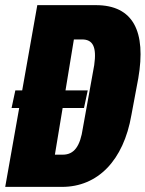

<svg xmlns="http://www.w3.org/2000/svg" viewBox="-58 -731 569 751"><path d="M-37.6 0H184.6C323.7 0 425.3 -102.5 456.1 -281.7L482.9 -424.8C514.2 -606.9 463.9 -710.9 316.9 -710.9H87.9L28.8 -377.4H2L-12.7 -308.6H17.1ZM156.7 -126 187 -308.6H270.5L285.2 -377.4H198.2L231 -576.7H262.2C305.2 -577.1 320.8 -547.9 310.5 -476.1L266.1 -230C255.9 -159.7 232.4 -126 187.5 -126Z"/></svg>

Font: Roboto Flex Super Cond Black
Style: Italic
Weight: 900
Width: 3
Italic angle: -10°
Designer: Berlow after Robertson
Foundry: Google
Version: Version 3.200;Glyphs 3.3 (3311)